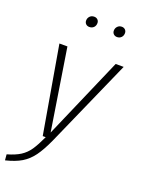

<svg xmlns="http://www.w3.org/2000/svg" viewBox="-183 -806 794 1081"><g transform="rotate(20 213.5 -265.0)"><path d="M206 4Q177 68 149.5 105.5Q122 143 85.5 165Q49 187 -9 201L-12 166Q37 152 66.5 133Q96 114 116.5 84Q137 54 162 0H144L54 -522H102L179 -34L391 -522H439ZM151 -695Q151 -710 161 -720.5Q171 -731 187 -731Q200 -731 208 -723Q216 -715 216 -703Q216 -687 206 -677Q196 -667 180 -667Q167 -667 159 -675Q151 -683 151 -695ZM317 -695Q317 -710 327 -720.5Q337 -731 352 -731Q365 -731 373 -723Q381 -715 381 -703Q381 -687 371 -677Q361 -667 346 -667Q333 -667 325 -675Q317 -683 317 -695Z"/></g></svg>

Font: Fira Sans Condensed ExtraLight
Style: Italic
Weight: 275
Width: 3
Italic angle: -8°
Designer: Carrois Corporate & Edenspiekermann AG
Foundry: Carrois Corporate GbR & Edenspiekermann AG
Version: Version 4.203